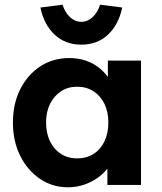

<svg xmlns="http://www.w3.org/2000/svg" viewBox="-20 -787 691 817"><path d="M35 -266Q35 -346 66.5 -408Q98 -470 152 -505Q206 -540 275 -540Q314 -540 346.5 -528.5Q379 -517 403.5 -497Q428 -477 445 -451Q462 -425 469 -395L439 -400V-529H580V0H437V-127L469 -130Q461 -102 443 -77Q425 -52 398.5 -32.5Q372 -13 339 -1.5Q306 10 269 10Q203 10 150 -26Q97 -62 66 -124Q35 -186 35 -266ZM441 -266Q441 -311 424.5 -345Q408 -379 378 -398.5Q348 -418 308 -418Q269 -418 239.5 -398.5Q210 -379 193 -345Q176 -311 176 -266Q176 -220 193 -185.5Q210 -151 239.5 -132Q269 -113 308 -113Q348 -113 378 -132Q408 -151 424.5 -185.5Q441 -220 441 -266ZM152 -755 246 -767Q257 -733 278.5 -713.5Q300 -694 326 -694Q352 -694 373.5 -713.5Q395 -733 406 -767L500 -755Q485 -682 439.5 -639.5Q394 -597 326 -597Q258 -597 212.5 -639.5Q167 -682 152 -755Z"/></svg>

Font: Mach SemiBold
Style: Regular
Weight: 600
Version: Version 1.002